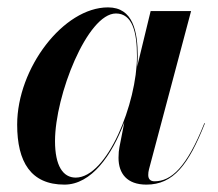

<svg xmlns="http://www.w3.org/2000/svg" viewBox="-20 -490 590 520"><path d="M353 -337C353 -405 340.5 -470 272.5 -470C152 -470 26.5 -305.5 26.5 -152.5C26.5 -51.5 63.5 10 154.5 10C227.5 10 283 -69.5 316.5 -158.5V-158L303.5 -91.5C302 -84.5 301 -75 301 -62.5C301 -20 324 10 376.5 10C449.5 10 490.5 -43.5 535 -156L533.5 -156.5C485.5 -36 443.5 1 398.5 1C386.5 1 381.5 -6 381.5 -16C381.5 -20.5 382 -26 383.5 -31.5L497.5 -460H388L351.5 -309.5C352.5 -319 353 -328.5 353 -337ZM351 -338C351 -210.5 270.5 -9 185 -9C150.5 -9 129 -41 129 -108C129 -231.5 216.5 -453.5 294 -453.5C338.5 -453.5 351 -403 351 -338Z"/></svg>

Font: Bodoni* 96pt Medium
Style: Italic
Weight: 500
Italic angle: -13°
Version: Version 2.3